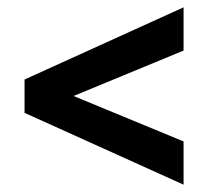

<svg xmlns="http://www.w3.org/2000/svg" viewBox="-20 -492 580 524"><path d="M481 12 47 -184V-275L481 -472V-354L113 -202V-258L481 -106Z"/></svg>

Font: Ysabeau ExtraBold
Style: Italic
Weight: 800
Italic angle: -12°
Designer: Christian Thalmann (Catharsis Fonts)
Version: Version 2.002